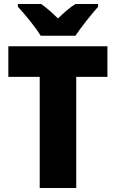

<svg xmlns="http://www.w3.org/2000/svg" viewBox="-20 -947 583 967"><path d="M185 -767H360C388 -810 443 -878 474 -913V-927H360C330 -908 304 -885 272 -854C240 -885 216 -907 187 -927H70V-913C103 -878 160 -809 185 -767ZM364 0V-560H521V-714H22V-560H180V0Z"/></svg>

Font: Noto Sans Thai Looped SemiCondensed Black
Style: Regular
Weight: 900
Width: 4
Designer: Sasikarn Vongin, Ben Mitchell
Foundry: The Fontpad Ltd
Version: Version 1.001